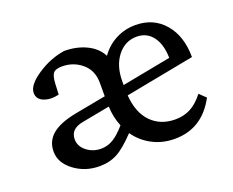

<svg xmlns="http://www.w3.org/2000/svg" viewBox="-80 -557 841 694"><g transform="rotate(-20 341.0 -210.0)"><path d="M197.3 7.8Q142.6 7.8 100.6 -23.7Q58.6 -55.2 58.6 -98.6Q58.6 -138.7 88.4 -163.8Q118.2 -189 181.6 -201.2L300.8 -223.6V-275.4Q300.8 -323.2 268.3 -350.6Q235.8 -377.9 192.4 -377.9Q167 -377.9 158.4 -367.2Q149.9 -356.4 148.4 -327.1L146.5 -286.1Q112.8 -278.3 88.1 -288.3Q63.5 -298.3 63.5 -322.3Q63.5 -352.5 113.5 -386Q163.6 -419.4 218.8 -427.7Q265.6 -427.7 303.2 -409.9Q340.8 -392.1 358.4 -358.4Q381.3 -391.1 416.3 -409.4Q451.2 -427.7 492.2 -427.7Q561.5 -427.7 603.5 -378.7Q645.5 -329.6 645.5 -249L379.9 -198.2Q384.8 -130.4 420.4 -94Q456.1 -57.6 512.7 -57.6Q544.9 -57.6 570.8 -70.8Q596.7 -84 622.1 -116.2L646.5 -92.8Q592.8 7.8 487.3 7.8Q440.4 7.8 401.9 -12.2Q363.3 -32.2 337.9 -68.4Q296.4 -24.4 266.4 -8.3Q236.3 7.8 197.3 7.8ZM378.9 -252.9V-238.3L567.4 -274.4Q566.4 -326.7 543.7 -356.7Q521 -386.7 482.4 -386.7Q437.5 -386.7 408.2 -349.4Q378.9 -312 378.9 -252.9ZM145.5 -114.3Q145.5 -87.4 169.2 -68.6Q192.9 -49.8 224.6 -49.8Q249 -49.8 270.8 -62.7Q292.5 -75.7 318.4 -105.5Q303.2 -142.1 301.8 -183.6L193.4 -163.1Q145.5 -153.8 145.5 -114.3Z"/></g></svg>

Font: Crimson Pro
Style: Regular
Weight: 400
Designer: Jacques Le Bailly
Foundry: Baron von Fonthausen
Version: Version 1.003